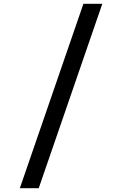

<svg xmlns="http://www.w3.org/2000/svg" viewBox="-20 -843 640 1006"><path d="M84 143 417 -823H516L183 143Z"/></svg>

Font: Iosevka Slab Medium Extended
Style: Regular
Weight: 500
Width: 7
Monospace: yes
Designer: Belleve Invis
Foundry: Belleve Invis
Version: Version 11.1.1; ttfautohint (v1.8.3)